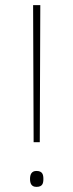

<svg xmlns="http://www.w3.org/2000/svg" viewBox="-20 -809 286 748"><path d="M135 -255 137 -789H109L111 -255ZM97 -112C97 -95 102 -81 122 -81C146 -81 149 -95 149 -112C149 -128 146 -143 122 -143C102 -143 97 -128 97 -112Z"/></svg>

Font: Noto Sans Kannada UI Thin
Style: Regular
Weight: 100
Designer: Jelle Bosma - Monotype Design Team
Foundry: Monotype Imaging Inc.
Version: Version 2.005